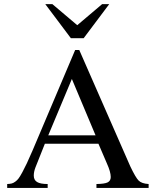

<svg xmlns="http://www.w3.org/2000/svg" viewBox="-20 -918 762 938"><path d="M706.1 -19V0H451.2V-19Q491.2 -19.5 506.1 -27.1Q521 -34.7 521 -53.2Q521 -78.1 502 -120.1L460.9 -215.8H199.2L152.8 -99.1Q145 -78.1 145 -60.1Q145 -38.6 161.1 -28.8Q177.2 -19 212.9 -19V0H15.1V-19Q28.3 -19.5 36.6 -21.5Q44.9 -23.4 54.4 -30.3Q64 -37.1 71 -46.6Q78.1 -56.2 89.1 -76.4Q100.1 -96.7 111.1 -120.1Q122.1 -143.6 139.2 -183.1L347.2 -673.8H367.2L616.2 -106Q642.6 -50.3 657.5 -35.6Q672.4 -21 706.1 -19ZM215.8 -256.8H446.8L331.1 -532.2ZM513.7 -897.9 388.7 -731.4H326.2L201.2 -897.9H235.8L357.4 -794.9L479 -897.9Z"/></svg>

Font: Accordance
Style: Regular
Weight: 400
Version: Version 1.1 (build May 11, 2018) Miklal Software Solutions, 